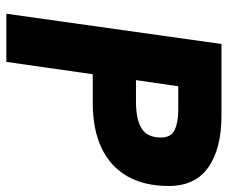

<svg xmlns="http://www.w3.org/2000/svg" viewBox="-78 -660 737 622"><g transform="rotate(90 291.0 -348.5)"><path d="M24 0 122 -697H353Q461 -697 521.5 -654.5Q582 -612 582 -526Q582 -447 550.5 -392Q519 -337 459 -308.5Q399 -280 313 -280H220L180 0ZM239 -420H308Q367 -420 396 -438.5Q425 -457 425 -501Q425 -534 400 -545.5Q375 -557 336 -557H259Z"/></g></svg>

Font: Hanken Grotesk Black
Style: Italic
Weight: 900
Italic angle: -8°
Designer: Alfredo Marco Pradil
Foundry: Hanken Design Co.
Version: Version 3.013